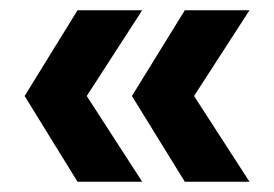

<svg xmlns="http://www.w3.org/2000/svg" viewBox="-20 -430 533 374"><path d="M131 -76H257L149 -243L257 -410H131L28 -243ZM237 -243 340 -76H466L358 -243L466 -410H340Z"/></svg>

Font: MV Cash SemiBold
Style: Regular
Weight: 600
Designer: Rodrigo Fuenzalida
Foundry: fragTYPE
Version: Version 1.100;Glyphs 3.1.2 (3151)